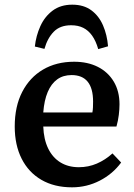

<svg xmlns="http://www.w3.org/2000/svg" viewBox="-20 -787 573 821"><path d="M288 14Q212 14 157 -18Q102 -50 72.5 -108.5Q43 -167 43 -246Q43 -332 75 -394Q107 -456 164 -489.5Q221 -523 297 -523Q355 -523 398.5 -501Q442 -479 466.5 -438Q491 -397 491 -341Q491 -320 488 -295.5Q485 -271 478 -246H165Q167 -191 186 -152Q205 -113 238.5 -92.5Q272 -72 317 -72Q358 -72 394 -87.5Q430 -103 461 -131L498 -92Q462 -43 406.5 -14.5Q351 14 288 14ZM165 -306H375Q377 -316 377.5 -328Q378 -340 378 -353Q378 -409 355 -437.5Q332 -466 286 -466Q250 -466 224.5 -447.5Q199 -429 184 -393.5Q169 -358 165 -306ZM289 -767Q338 -767 370.5 -743Q403 -719 420.5 -678.5Q438 -638 442 -589L400 -577Q390 -612 374 -634.5Q358 -657 336 -668Q314 -679 284 -679Q237 -679 210 -651.5Q183 -624 170 -578L129 -588Q134 -634 152.5 -675Q171 -716 205 -741.5Q239 -767 289 -767Z"/></svg>

Font: Literata 18pt Medium
Style: Regular
Weight: 500
Designer: Latin by Veronika Burian and Jose Scaglione. Greek by Irene Vlachou. Cyrillic by Vera Evstafieva.
Foundry: TypeTogether
Version: Version 3.103;gftools[0.9.29]